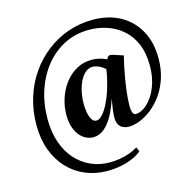

<svg xmlns="http://www.w3.org/2000/svg" viewBox="-140 -914 1340 1318"><g transform="rotate(-15 530.5 -255.5)"><path d="M72.5 -169.5Q72.5 -273 101 -364.2Q129.5 -455.5 181.2 -529.8Q233 -604 303 -657.8Q373 -711.5 456.2 -740.5Q539.5 -769.5 631 -769.5Q743.5 -769.5 826.5 -723.5Q909.5 -677.5 955.2 -594.2Q1001 -511 1001 -399Q1001 -322 980.5 -258.2Q960 -194.5 925.5 -145.8Q891 -97 849.2 -63.8Q807.5 -30.5 764.2 -13.2Q721 4 683 4Q651 4 628 -14.2Q605 -32.5 602.5 -74Q601.5 -94 605.8 -128.5Q610 -163 619 -215Q599 -150.5 571.2 -99.5Q543.5 -48.5 508.2 -18.8Q473 11 429.5 11Q392.5 11 360.2 -12Q328 -35 308.5 -78.5Q289 -122 289 -183.5Q289 -244 307.8 -301.5Q326.5 -359 361.8 -405.2Q397 -451.5 445.8 -478.8Q494.5 -506 554.5 -506Q580 -506 607 -499.8Q634 -493.5 659.5 -481Q664.5 -495 672 -500.2Q679.5 -505.5 689 -504.5Q697 -503.5 706 -500.8Q715 -498 731.2 -492.5Q747.5 -487 776 -477.5Q769.5 -453.5 761 -414.5Q752.5 -375.5 744.5 -329Q736.5 -282.5 730.8 -235Q725 -187.5 724 -146Q722.5 -104 730 -85.8Q737.5 -67.5 751.5 -67.5Q779.5 -67.5 810.5 -88Q841.5 -108.5 869 -147.2Q896.5 -186 913.5 -241.2Q930.5 -296.5 930.5 -365.5Q930.5 -455.5 902.2 -520.5Q874 -585.5 825.8 -627.2Q777.5 -669 716.2 -689.2Q655 -709.5 589 -709.5Q493.5 -709.5 414.5 -669.5Q335.5 -629.5 277.8 -558.5Q220 -487.5 188.5 -393.2Q157 -299 157 -190.5Q157 -97 182.8 -23Q208.5 51 254.8 102.2Q301 153.5 362.2 180.2Q423.5 207 494 207Q529.5 207 566 201Q602.5 195 636 183Q669.5 171 695 154.5L708.5 185.5Q682.5 208.5 643 225.2Q603.5 242 557.5 250.8Q511.5 259.5 464 259.5Q381 259.5 309.5 230Q238 200.5 185 144.5Q132 88.5 102.2 9.2Q72.5 -70 72.5 -169.5ZM423.5 -225Q423.5 -194 429.2 -163.8Q435 -133.5 447.5 -113.8Q460 -94 479 -94Q500.5 -94 524 -120.2Q547.5 -146.5 569.2 -191.5Q591 -236.5 607.5 -292Q613 -310 619 -333.8Q625 -357.5 629.5 -380.5Q634 -403.5 635.5 -417.5Q625 -428.5 609.5 -437.8Q594 -447 578 -452.5Q562 -458 549 -458Q521.5 -458 498.5 -439.8Q475.5 -421.5 458.8 -389Q442 -356.5 432.8 -314.5Q423.5 -272.5 423.5 -225Z"/></g></svg>

Font: Merriweather 96pt ExtraBold
Style: Regular
Weight: 800
Version: Version 2.100